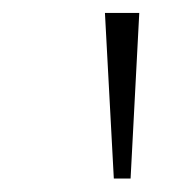

<svg xmlns="http://www.w3.org/2000/svg" viewBox="-20 -747 288 292"><path d="M153.1 -475.5 139.6 -727.3H191.8L178.6 -475.5Z"/></svg>

Font: Inter UI Extra Light
Style: Regular
Weight: 200
Designer: Rasmus Andersson
Foundry: rsms
Version: 3.2;8d6f07862